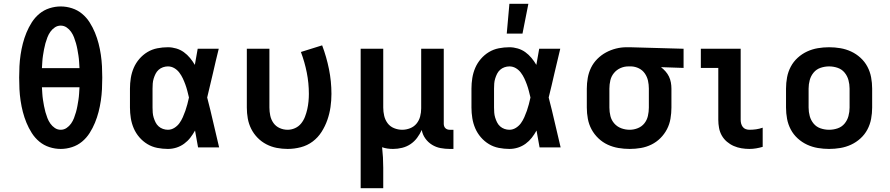

<svg xmlns="http://www.w3.org/2000/svg" viewBox="-20 -777 4690 1012"><path d="M300 8Q270 8 240.5 -1.5Q211 -11 187.5 -30.5Q164 -50 147.5 -76Q131 -102 119.5 -130Q108 -158 100.5 -187Q93 -216 88.5 -246.5Q84 -277 82.5 -307Q81 -337 81 -368Q81 -398 82.5 -428Q84 -458 88.5 -488.5Q93 -519 100.5 -548Q108 -577 119.5 -605Q131 -633 147.5 -659Q164 -685 187.5 -704.5Q211 -724 240.5 -733.5Q270 -743 300 -743Q330 -743 359.5 -733.5Q389 -724 412.5 -704.5Q436 -685 452.5 -659Q469 -633 480.5 -605Q492 -577 499.5 -548Q507 -519 511.5 -488.5Q516 -458 517.5 -428Q519 -398 519 -368Q519 -337 517.5 -307Q516 -277 511.5 -246.5Q507 -216 499.5 -187Q492 -158 480.5 -130Q469 -102 452.5 -76Q436 -50 412.5 -30.5Q389 -11 359.5 -1.5Q330 8 300 8ZM399 -418Q398 -434 397 -451Q396 -468 393.5 -484Q391 -500 388 -516.5Q385 -533 380.5 -549Q376 -565 370 -580.5Q364 -596 354.5 -609.5Q345 -623 331 -632.5Q317 -642 300 -642Q283 -642 269 -632.5Q255 -623 245.5 -609.5Q236 -596 230 -580.5Q224 -565 219.5 -549Q215 -533 212 -516.5Q209 -500 206.5 -484Q204 -468 203 -451Q202 -434 201 -418ZM300 -93Q317 -93 331 -102.5Q345 -112 354.5 -125.5Q364 -139 370 -154.5Q376 -170 380.5 -186Q385 -202 388 -218.5Q391 -235 393.5 -251Q396 -267 397 -284Q398 -301 399 -317H201Q202 -301 203 -284Q204 -267 206.5 -251Q209 -235 212 -218.5Q215 -202 219.5 -186Q224 -170 230 -154.5Q236 -139 245.5 -125.5Q255 -112 269 -102.5Q283 -93 300 -93Z M865 8Q837 8 809 2.5Q781 -3 757 -17.5Q733 -32 714.5 -53.5Q696 -75 685 -100.5Q674 -126 669.5 -154Q665 -182 665 -210V-310Q665 -338 669.5 -366Q674 -394 685 -419.5Q696 -445 714.5 -466.5Q733 -488 757 -502.5Q781 -517 809 -522.5Q837 -528 865 -528Q887 -528 909 -521.5Q931 -515 949 -502Q967 -489 981.5 -471.5Q996 -454 1007 -435Q1011 -456 1014.5 -477.5Q1018 -499 1022 -520H1133Q1117 -456 1102.5 -391.5Q1088 -327 1072 -263Q1089 -198 1104 -132Q1119 -66 1135 0H1024Q1020 -22 1016 -44.5Q1012 -67 1008 -89Q997 -69 983 -51Q969 -33 950.5 -19.5Q932 -6 910 1Q888 8 865 8ZM865 -93Q883 -93 899 -103Q915 -113 925.5 -127.5Q936 -142 943.5 -159Q951 -176 957 -193Q963 -210 967.5 -227.5Q972 -245 976 -263Q972 -280 967.5 -297.5Q963 -315 957 -331.5Q951 -348 943.5 -364Q936 -380 925 -394.5Q914 -409 898.5 -418Q883 -427 865 -427Q852 -427 839 -422.5Q826 -418 816 -409Q806 -400 800 -388Q794 -376 790 -363Q786 -350 785 -336.5Q784 -323 784 -310V-210Q784 -197 785 -183.5Q786 -170 790 -157Q794 -144 800 -132Q806 -120 816 -111Q826 -102 839 -97.5Q852 -93 865 -93Z M1496 8Q1467 8 1438.5 2.5Q1410 -3 1384 -16.5Q1358 -30 1337.5 -51Q1317 -72 1304 -98Q1291 -124 1286 -152.5Q1281 -181 1281 -210V-520H1400V-210Q1400 -189 1404.5 -167.5Q1409 -146 1421.5 -128.5Q1434 -111 1454 -102Q1474 -93 1496 -93Q1516 -93 1535 -101.5Q1554 -110 1567 -126Q1580 -142 1587.5 -161.5Q1595 -181 1599.5 -201Q1604 -221 1606 -241.5Q1608 -262 1608 -282Q1608 -339 1597 -394.5Q1586 -450 1566 -503L1678 -538Q1701 -477 1714 -412.5Q1727 -348 1727 -282Q1727 -247 1722 -212.5Q1717 -178 1705.5 -145Q1694 -112 1675 -82Q1656 -52 1628 -31Q1600 -10 1565.5 -1Q1531 8 1496 8Z M1881 215V-520H2000V-210Q2000 -188 2005 -166.5Q2010 -145 2023 -127.5Q2036 -110 2057 -101.5Q2078 -93 2100 -93Q2121 -93 2141.5 -101Q2162 -109 2175.5 -125.5Q2189 -142 2194.5 -163Q2200 -184 2200 -206V-520H2319V-124Q2319 -118 2321 -112Q2323 -106 2327.5 -101.5Q2332 -97 2338 -95Q2344 -93 2350 -93H2370V8H2350Q2326 8 2302 3.5Q2278 -1 2257 -14Q2236 -27 2221.5 -47.5Q2207 -68 2203 -92Q2193 -70 2178.5 -50.5Q2164 -31 2144 -17.5Q2124 -4 2100 2Q2076 8 2052 8Q2037 8 2022.5 6Q2008 4 1994 -1Q1997 26 1998.5 53Q2000 80 2000 107V215Z M2665 8Q2637 8 2609 2.5Q2581 -3 2557 -17.5Q2533 -32 2514.5 -53.5Q2496 -75 2485 -100.5Q2474 -126 2469.5 -154Q2465 -182 2465 -210V-310Q2465 -338 2469.5 -366Q2474 -394 2485 -419.5Q2496 -445 2514.5 -466.5Q2533 -488 2557 -502.5Q2581 -517 2609 -522.5Q2637 -528 2665 -528Q2687 -528 2709 -521.5Q2731 -515 2749 -502Q2767 -489 2781.5 -471.5Q2796 -454 2807 -435Q2811 -456 2814.5 -477.5Q2818 -499 2822 -520H2933Q2917 -456 2902.5 -391.5Q2888 -327 2872 -263Q2889 -198 2904 -132Q2919 -66 2935 0H2824Q2820 -22 2816 -44.5Q2812 -67 2808 -89Q2797 -69 2783 -51Q2769 -33 2750.5 -19.5Q2732 -6 2710 1Q2688 8 2665 8ZM2665 -93Q2683 -93 2699 -103Q2715 -113 2725.5 -127.5Q2736 -142 2743.5 -159Q2751 -176 2757 -193Q2763 -210 2767.5 -227.5Q2772 -245 2776 -263Q2772 -280 2767.5 -297.5Q2763 -315 2757 -331.5Q2751 -348 2743.5 -364Q2736 -380 2725 -394.5Q2714 -409 2698.5 -418Q2683 -427 2665 -427Q2652 -427 2639 -422.5Q2626 -418 2616 -409Q2606 -400 2600 -388Q2594 -376 2590 -363Q2586 -350 2585 -336.5Q2584 -323 2584 -310V-210Q2584 -197 2585 -183.5Q2586 -170 2590 -157Q2594 -144 2600 -132Q2606 -120 2616 -111Q2626 -102 2639 -97.5Q2652 -93 2665 -93ZM2651 -600 2665 -757H2765L2734 -600Z M3299 8Q3269 8 3239.5 3Q3210 -2 3183 -14.5Q3156 -27 3134 -48Q3112 -69 3098 -95Q3084 -121 3078.5 -150.5Q3073 -180 3073 -210V-310Q3073 -338 3078 -366.5Q3083 -395 3095.5 -420.5Q3108 -446 3128.5 -466.5Q3149 -487 3174 -500.5Q3199 -514 3226.5 -521Q3254 -528 3283 -528H3300L3583 -520V-419L3464 -423Q3477 -413 3488 -400.5Q3499 -388 3506 -373.5Q3513 -359 3516 -342.5Q3519 -326 3519 -310V-210Q3519 -181 3514 -151.5Q3509 -122 3495.5 -96Q3482 -70 3461 -49Q3440 -28 3413.5 -15Q3387 -2 3358 3Q3329 8 3299 8ZM3299 -93Q3321 -93 3342 -101.5Q3363 -110 3376.5 -127Q3390 -144 3395 -166Q3400 -188 3400 -210V-310Q3400 -331 3395.5 -351.5Q3391 -372 3379 -389.5Q3367 -407 3348 -416.5Q3329 -426 3308 -427H3292Q3270 -427 3250 -418Q3230 -409 3216 -392Q3202 -375 3197 -353.5Q3192 -332 3192 -310V-210Q3192 -187 3197.5 -165Q3203 -143 3218 -126Q3233 -109 3254.5 -101Q3276 -93 3299 -93Z M3930 8Q3909 8 3888 4.5Q3867 1 3847.5 -7.5Q3828 -16 3811.5 -30Q3795 -44 3784.5 -62.5Q3774 -81 3770 -102.5Q3766 -124 3766 -145V-419H3674V-520H3884V-145Q3884 -135 3886.5 -125.5Q3889 -116 3895 -108Q3901 -100 3910.5 -96.5Q3920 -93 3930 -93Q3948 -93 3965.5 -95.5Q3983 -98 4000 -104V-3Q3983 2 3965.5 5Q3948 8 3930 8Z M4350 8Q4320 8 4290.5 3Q4261 -2 4234 -14.5Q4207 -27 4184.5 -47.5Q4162 -68 4148 -94.5Q4134 -121 4128.5 -150.5Q4123 -180 4123 -210V-310Q4123 -340 4128.5 -369.5Q4134 -399 4148 -425.5Q4162 -452 4184.5 -472.5Q4207 -493 4234 -505.5Q4261 -518 4290.5 -523Q4320 -528 4350 -528Q4380 -528 4409.5 -523Q4439 -518 4466 -505.5Q4493 -493 4515.5 -472.5Q4538 -452 4552 -425.5Q4566 -399 4571.5 -369.5Q4577 -340 4577 -310V-210Q4577 -180 4571.5 -150.5Q4566 -121 4552 -94.5Q4538 -68 4515.5 -47.5Q4493 -27 4466 -14.5Q4439 -2 4409.5 3Q4380 8 4350 8ZM4350 -93Q4373 -93 4395 -100.5Q4417 -108 4431.5 -125.5Q4446 -143 4452 -165Q4458 -187 4458 -210V-310Q4458 -333 4452 -355Q4446 -377 4431.5 -394.5Q4417 -412 4395 -419.5Q4373 -427 4350 -427Q4327 -427 4305 -419.5Q4283 -412 4268.5 -394.5Q4254 -377 4248 -355Q4242 -333 4242 -310V-210Q4242 -187 4248 -165Q4254 -143 4268.5 -125.5Q4283 -108 4305 -100.5Q4327 -93 4350 -93Z"/></svg>

Font: Iosevka Book
Style: Bold
Weight: 700
Designer: Belleve Invis
Foundry: Belleve Invis
Version: Version 28.0.7; ttfautohint (v1.8.3)